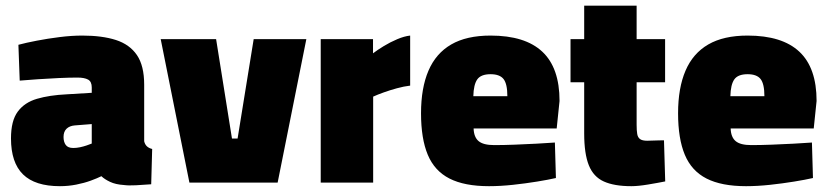

<svg xmlns="http://www.w3.org/2000/svg" viewBox="-20 -640 2905 673"><path d="M190.1 12.6Q102.8 12.6 60.6 -28.8Q18.5 -70.2 18.5 -154.8Q18.5 -216.7 42.3 -248.8Q66 -280.9 109.7 -293.7Q153.4 -306.5 214 -309.4L301.6 -314.7V-333.5Q301.6 -353.9 288.8 -361Q275.9 -368.1 251.4 -368.1Q223 -368.1 185.7 -366.4Q148.4 -364.6 112 -362.2Q75.6 -359.9 49.1 -357.4L44.5 -483Q70.8 -490.1 108.9 -497.4Q147 -504.8 188.9 -510Q230.8 -515.3 268.5 -515.3Q338 -515.3 386.3 -499.8Q434.6 -484.2 460 -446.9Q485.4 -409.6 485.4 -342.9V-144.9Q487.9 -133.9 494.8 -127.3Q501.7 -120.7 513.4 -117.8L510 5.9Q483.6 8.1 456.8 9.4Q429.9 10.8 414.1 8.5Q385.3 6.7 365.7 -2.6Q346.1 -11.9 335.4 -22.4Q321.5 -15.4 298.4 -6.9Q275.2 1.6 247.2 7.1Q219.2 12.6 190.1 12.6ZM236.8 -121.3Q248.4 -121.3 260.3 -123.8Q272.2 -126.3 283.4 -130.1Q294.6 -133.8 301.6 -136.8V-205.1L242.1 -200.4Q223.9 -198.9 213.3 -188.8Q202.7 -178.6 202.7 -159.9Q202.7 -142.7 210.4 -132Q218.1 -121.3 236.8 -121.3Z M643.9 0 543.3 -502.8H737.5L793.1 -154.4H812.8L869.2 -502.8H1053.8L953.2 0Z M1104.2 0V-502.8H1287.5V-453.1Q1303.3 -465.2 1325.6 -478.7Q1347.9 -492.3 1372.6 -502.7Q1397.3 -513.1 1417.7 -515.3V-339.9Q1395.6 -337.3 1371.2 -330.6Q1346.8 -323.9 1325.1 -316.1Q1303.4 -308.4 1288 -301.3V0Z M1694.1 12.6Q1608 12.6 1555.5 -14.2Q1503 -41 1479.4 -97.6Q1455.8 -154.1 1455.8 -243Q1455.8 -331.4 1481.9 -392.3Q1508 -453.1 1561.7 -484.2Q1615.4 -515.3 1699.5 -515.3Q1820.6 -515.3 1880.9 -458.8Q1941.3 -402.3 1941.3 -286L1931.3 -189.7H1640.1Q1641.1 -159.1 1657.7 -145.3Q1674.3 -131.4 1712.3 -131.4Q1744.5 -131.4 1783.7 -132.9Q1822.9 -134.4 1860.7 -136.4Q1898.5 -138.4 1925 -140.4L1928.6 -16Q1902.4 -10 1862.5 -3.5Q1822.7 3 1778.4 7.8Q1734.1 12.6 1694.1 12.6ZM1639.1 -302.7H1758.4Q1758.4 -346 1745 -363Q1731.6 -379.9 1699.5 -379.9Q1665.9 -379.9 1653 -361.8Q1640.1 -343.7 1639.1 -302.7Z M2193.1 12.6Q2133.1 12.6 2096.7 -3.8Q2060.2 -20.2 2044 -60.6Q2027.7 -101 2027.7 -172.5V-351.7H1979.8V-502.8H2027.7V-620.2H2211.5V-502.8H2311.3V-351.7H2211.5V-202.6Q2211.5 -182.4 2213.6 -170.3Q2215.6 -158.3 2223.5 -152.5Q2231.4 -146.7 2248.6 -146.7Q2254.1 -146.7 2265.9 -147.2Q2277.7 -147.7 2289.8 -147.9Q2301.8 -148.2 2307.4 -148.2L2311.7 -4.1Q2286.4 1 2251.4 6.8Q2216.5 12.6 2193.1 12.6Z M2595.1 12.6Q2509 12.6 2456.5 -14.2Q2404 -41 2380.4 -97.6Q2356.8 -154.1 2356.8 -243Q2356.8 -331.4 2382.9 -392.3Q2409 -453.1 2462.7 -484.2Q2516.4 -515.3 2600.5 -515.3Q2721.6 -515.3 2781.9 -458.8Q2842.3 -402.3 2842.3 -286L2832.3 -189.7H2541.1Q2542.1 -159.1 2558.7 -145.3Q2575.3 -131.4 2613.3 -131.4Q2645.5 -131.4 2684.7 -132.9Q2723.9 -134.4 2761.7 -136.4Q2799.5 -138.4 2826 -140.4L2829.6 -16Q2803.4 -10 2763.5 -3.5Q2723.7 3 2679.4 7.8Q2635.1 12.6 2595.1 12.6ZM2540.1 -302.7H2659.4Q2659.4 -346 2646 -363Q2632.6 -379.9 2600.5 -379.9Q2566.9 -379.9 2554 -361.8Q2541.1 -343.7 2540.1 -302.7Z"/></svg>

Font: TitilliumWeb ExtraLight
Style: Regular
Weight: 400
Designer: Mohamed Gaber, Accademia di Belle Arti di Urbino and others
Foundry: Kief Type Foundry, Accademia di Belle Arti di Urbino and others
Version: Version 3.000; ttfautohint (v1.8.2)